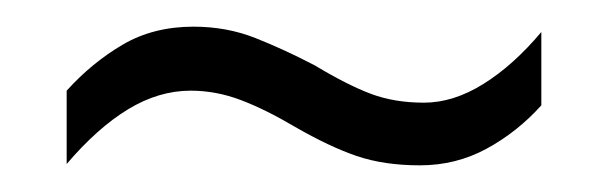

<svg xmlns="http://www.w3.org/2000/svg" viewBox="-20 -492 454 144"><path d="M201 -397Q179 -410 160.5 -417Q142 -424 123 -424Q99 -424 76 -410Q53 -396 30 -369V-424Q49 -445 72 -458.5Q95 -472 125 -472Q150 -472 171.5 -463.5Q193 -455 216 -443Q241 -428 258.5 -421.5Q276 -415 298 -415Q320 -415 342.5 -429Q365 -443 386 -468V-413Q368 -393 345 -380.5Q322 -368 295 -368Q268 -368 247.5 -375Q227 -382 201 -397Z"/></svg>

Font: Noto Sans Malayalam UI ExtraCondensed Light
Style: Regular
Weight: 300
Width: 2
Designer: Jelle Bosma - Monotype Design Team
Foundry: Monotype Imaging Inc.
Version: Version 2.104; ttfautohint (v1.8.4.7-5d5b)